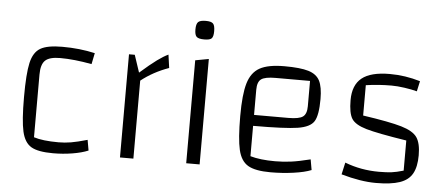

<svg xmlns="http://www.w3.org/2000/svg" viewBox="-49 -802 2143 927"><g transform="rotate(5 1023.0 -339.0)"><path d="M71 -250Q71 -364 83 -416.5Q95 -469 128.5 -488.5Q162 -508 234 -508Q319 -508 393 -491L382 -437Q296 -453 229 -453Q177 -453 156.5 -433.5Q136 -414 136 -365V-61Q179 -47 256 -47Q286 -47 316 -52Q346 -57 395 -71L404 -20Q373 -7 327.5 0.5Q282 8 234 8Q161 8 128 -11.5Q95 -31 83 -83.5Q71 -136 71 -250Z M614 -416Q664 -460 695 -482.5Q726 -505 748 -515L757 -451Q681 -424 623 -378V0H558V-500H586Z M944 -511V0H879V-499ZM867 -647Q867 -674 876.5 -683.5Q886 -693 914 -693Q940 -693 949 -683.5Q958 -674 958 -647Q958 -621 949.5 -612Q941 -603 914 -603Q886 -603 876.5 -612Q867 -621 867 -647Z M1476 -71 1485 -20Q1453 -7 1399 0.5Q1345 8 1288 8Q1214 8 1179 -12.5Q1144 -33 1131.5 -86Q1119 -139 1119 -250Q1119 -355 1135 -409Q1151 -463 1191.5 -485.5Q1232 -508 1311 -508Q1388 -508 1427.5 -496Q1467 -484 1482.5 -454Q1498 -424 1498 -365Q1498 -287 1479.5 -257Q1461 -227 1400.5 -217.5Q1340 -208 1185 -208V-61Q1233 -47 1305 -47Q1345 -47 1382.5 -52Q1420 -57 1476 -71ZM1185 -383V-261H1351Q1403 -261 1421.5 -274.5Q1440 -288 1440 -325V-448H1273Q1222 -448 1203.5 -434.5Q1185 -421 1185 -383Z M1821 -515Q1896 -515 1969 -493L1958 -443Q1932 -450 1897 -455Q1862 -460 1834 -460Q1771 -460 1710 -451V-304Q1840 -285 1897.5 -268Q1955 -251 1974.5 -222.5Q1994 -194 1994 -136Q1994 -80 1975.5 -47Q1957 -14 1914.5 0.5Q1872 15 1799 15Q1726 15 1631 -12L1644 -70Q1722 -40 1809 -40Q1846 -40 1870 -43Q1894 -46 1928 -56V-202Q1787 -224 1732 -240Q1677 -256 1660 -283Q1643 -310 1643 -373Q1643 -446 1686 -480.5Q1729 -515 1821 -515Z"/></g></svg>

Font: Changa ExtraLight
Style: Regular
Weight: 275
Designer: Eduardo Rodriguez Tunni
Foundry: Eduardo Rodriguez Tunni
Version: Version 2.002; ttfautohint (v1.5) -l 8 -r 50 -G 200 -x 14 -H